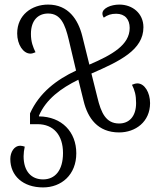

<svg xmlns="http://www.w3.org/2000/svg" viewBox="-20 -567 724 838"><path d="M580 -203C573 -203 565 -201 556 -197C568 -173 574 -152 574 -117C574 -57 542 -28 500 -28C442 -28 421 -75 405 -142L379 -246C503 -300 606 -349 606 -448C606 -509 558 -547 501 -547C464 -547 427 -531 427 -508C427 -502 429 -496 433 -490C450 -502 465 -507 487 -507C526 -507 546 -482 546 -445C546 -371 470 -328 370 -285L339 -410C321 -482 278 -547 190 -547C119 -547 55 -502 55 -421C55 -373 81 -333 113 -333C119 -333 126 -335 135 -339C124 -362 115 -384 115 -419C115 -479 147 -508 190 -508C245 -508 264 -461 280 -394L312 -259C227 -219 152 -163 111 -72V-25H144C213 -25 255 22 255 101C255 177 220 216 168 216C117 216 83 181 83 115C83 103 85 86 88 73C83 71 73 69 68 69C42 69 25 97 25 127C25 200 80 251 168 251C248 251 313 196 313 102C313 9 250 -58 150 -59V-62C181 -134 246 -182 322 -219L345 -126C363 -52 406 11 500 11C571 11 635 -35 635 -117C635 -163 611 -203 580 -203Z"/></svg>

Font: Noto Serif Georgian SemiCondensed Light
Style: Regular
Weight: 300
Width: 4
Designer: Monotype Design Team, Akaki Razmadze
Foundry: Google LLC
Version: Version 2.003